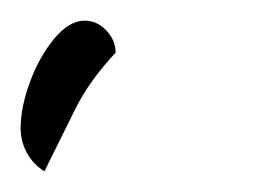

<svg xmlns="http://www.w3.org/2000/svg" viewBox="-20 -78 249 186"><path d="M23 88Q12 81 6 70Q0 59 0 46Q0 26 9 1.5Q18 -23 32.5 -40.5Q47 -58 62 -58Q74 -58 83 -48.5Q92 -39 92 -27Q66 1 53 27.5Q40 54 23 88Z"/></svg>

Font: Dancing Script SemiBold
Style: Regular
Weight: 600
Designer: Pablo Impallari
Foundry: Pablo Impallari
Version: Version 2.001